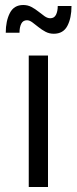

<svg xmlns="http://www.w3.org/2000/svg" viewBox="-20 -748 307 768"><path d="M95 -526H172V0H95ZM266 -724Q266 -676 249.5 -644.5Q233 -613 195 -613Q177 -613 162 -621Q147 -629 134 -639.5Q121 -650 109.5 -658.5Q98 -667 88 -667Q72 -667 65 -653Q58 -639 58 -617H3Q3 -664 19.5 -696Q36 -728 73 -728Q91 -728 106 -720Q121 -712 134 -701.5Q147 -691 158.5 -683Q170 -675 181 -675Q197 -675 204 -689Q211 -703 211 -724Z"/></svg>

Font: Alexandria Light
Style: Regular
Weight: 300
Designer: Mohamed Gaber
Foundry: Kief Type Foundry
Version: Version 5.100